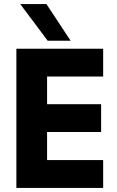

<svg xmlns="http://www.w3.org/2000/svg" viewBox="-20 -918 574 938"><path d="M60 0V-680H484V-544H210V-409H474V-273H210V-136H484V0ZM213 -719 79 -898H207L325 -719Z"/></svg>

Font: Teachers
Style: Regular
Weight: 400
Designer: Alfredo Marco Pradil, Chank Diesel
Version: Version 1.001